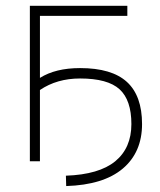

<svg xmlns="http://www.w3.org/2000/svg" viewBox="-20 -544 543 650"><path d="M251 -278.3Q172.9 -278.3 115.2 -239.3V2H81.1V-524.4H411.1V-490.2H115.2V-280.3Q168 -313.5 251 -313.5Q358.4 -313.5 409.7 -266.6Q460.9 -219.7 460.9 -124Q460.9 -28.3 395.5 26.9Q330.1 82 204.1 85.9L203.1 50.8Q315.4 46.9 370.1 2Q424.8 -43 424.8 -124Q424.8 -205.1 384.8 -241.7Q344.7 -278.3 251 -278.3Z"/></svg>

Font: Gen Shin Gothic ExtraLight
Style: Regular
Weight: 100
Designer: [Source Han Sans]
Ryoko NISHIZUKA  (kana & ideographs); Paul D. Hunt (Latin, Greek & Cyrillic); Wenlong ZHANG  (bopomofo
Version: Version 1.002.20150607